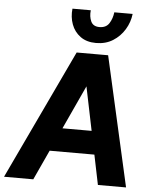

<svg xmlns="http://www.w3.org/2000/svg" viewBox="-87 -983 817 1033"><g transform="rotate(5 321.5 -466.5)"><path d="M-26 0 305 -700H455L132 0ZM168 -161 183 -287H505L490 -161ZM481 0 337 -700H475L633 0ZM404 -760Q353 -760 319.5 -784.5Q286 -809 271.5 -848.5Q257 -888 262 -933H361Q357 -899 369 -873Q381 -847 415 -847Q451 -847 467.5 -873Q484 -899 488 -933H587Q582 -888 558 -848.5Q534 -809 495 -784.5Q456 -760 404 -760Z"/></g></svg>

Font: Inclusive Sans
Style: Bold Italic
Weight: 700
Italic angle: -7°
Designer: Olivia King
Foundry: Olivia King
Version: Version 2.004